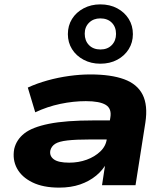

<svg xmlns="http://www.w3.org/2000/svg" viewBox="-20 -846 760 877"><path d="M250 11Q177 11 128 -13Q79 -37 57.5 -77Q36 -117 45 -166Q55 -208 91 -236.5Q127 -265 203.5 -280.5Q280 -296 408 -296H505L492 -209H394Q327 -209 288 -204.5Q249 -200 232 -189Q215 -178 210 -159Q205 -134 225.5 -118.5Q246 -103 296 -103Q339 -103 376 -116.5Q413 -130 438.5 -154.5Q464 -179 468 -212L484 -309Q491 -350 463 -367Q435 -384 372 -384Q315 -384 255.5 -371.5Q196 -359 141 -333L107 -446Q148 -465 196.5 -478.5Q245 -492 295.5 -499Q346 -506 392 -506Q487 -506 547 -484Q607 -462 631.5 -413.5Q656 -365 644 -286L599 0H446L462 -105H469Q451 -70 419.5 -44Q388 -18 346 -3.5Q304 11 250 11ZM438 -555Q396 -555 362 -573Q328 -591 309 -621.5Q290 -652 290 -690Q290 -729 309 -759.5Q328 -790 362 -808Q396 -826 438 -826Q482 -826 515.5 -808Q549 -790 568 -759.5Q587 -729 587 -690Q587 -652 568 -621.5Q549 -591 515.5 -573Q482 -555 438 -555ZM439 -620Q471 -620 490.5 -640Q510 -660 510 -691Q510 -723 490.5 -742.5Q471 -762 438 -762Q407 -762 387 -742.5Q367 -723 367 -692Q367 -660 386.5 -640Q406 -620 439 -620Z"/></svg>

Font: Nunito Sans 10pt Expanded ExtraBold
Style: Italic
Weight: 800
Width: 7
Italic angle: -9°
Designer: Vernon Adams
Foundry: Vernon Adams
Version: Version 3.101;gftools[0.9.27]